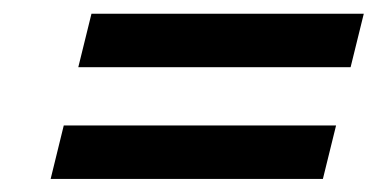

<svg xmlns="http://www.w3.org/2000/svg" viewBox="-20 -455 561 284"><path d="M95.8 -355.6 115.3 -434.7H518.1L498.6 -355.6ZM54.9 -190.3 74.3 -269.4H477.1L457.6 -190.3Z"/></svg>

Font: Afacad Medium
Style: Italic
Weight: 500
Italic angle: -14°
Designer: Kristian Moeller
Foundry: Dicotype
Version: Version 1.000; ttfautohint (v1.8.4.7-5d5b)